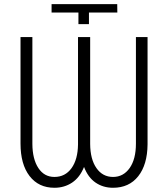

<svg xmlns="http://www.w3.org/2000/svg" viewBox="-20 -888 804 918"><path d="M226.6 -828.1V-868.2H540.5L541 -828.1H405.3V-772.5H355V-828.1ZM685.5 -710.9V-197.8Q684.6 -100.6 640.9 -45.4Q597.2 9.8 520.5 9.8Q473.1 9.8 437 -14.9Q400.9 -39.6 381.8 -89.8Q361.8 -39.6 324.7 -14.9Q287.6 9.8 240.2 9.8Q164.6 9.8 121.3 -46.4Q78.1 -102.5 78.1 -201.7V-710.9H134.8V-199.7Q135.3 -127.4 163.3 -84.7Q191.4 -42 240.2 -42Q291.5 -42 321.8 -83.7Q352.1 -125.5 353 -197.3V-710.9H411.1V-199.7Q411.6 -126.5 441.2 -84.2Q470.7 -42 520.5 -42Q569.8 -42 599.9 -84.5Q629.9 -127 629.9 -201.2V-710.9Z"/></svg>

Font: MAUL Condensed Light
Style: Light
Weight: 300
Designer: MAUL
Version: Version 2.137; 2017; ttfautohint (v1.8.3)